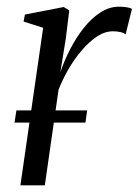

<svg xmlns="http://www.w3.org/2000/svg" viewBox="-20 -554 414 574"><path d="M41 0 109 -471 50.5 -489.5 54.5 -510.5 170.5 -533 187 -523 177 -440.5 160.5 -338Q172 -372.5 189.8 -407Q207.5 -441.5 230.2 -470.2Q253 -499 279.8 -516.5Q306.5 -534 335.5 -534Q349.5 -534 359.5 -532.2Q369.5 -530.5 374.5 -527.5L355.5 -451Q351 -455.5 340.5 -458Q330 -460.5 318 -460.5Q293 -460.5 268.8 -444Q244.5 -427.5 222.5 -401.2Q200.5 -375 183.2 -344.5Q166 -314 155 -285.5L114 0ZM240.5 -224 235.5 -187.5H23.5L29 -224Z"/></svg>

Font: Merriweather 96pt Light
Style: Italic
Weight: 300
Italic angle: -7.8°
Version: Version 2.101